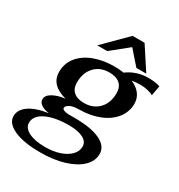

<svg xmlns="http://www.w3.org/2000/svg" viewBox="-227 -860 1112 1194"><g transform="rotate(30 329.5 -263.5)"><path d="M572 -482Q535 -482 509 -477Q551 -459 573.5 -429.5Q596 -400 596 -360Q596 -303 560.5 -257Q525 -211 461.5 -185Q398 -159 317 -158Q272 -158 250 -145.5Q228 -133 228 -119Q228 -110 242 -104.5Q256 -99 277 -99H320Q436 -99 500.5 -68.5Q565 -38 565 18Q565 69 523.5 109Q482 149 408 171.5Q334 194 239 194Q119 194 51 163Q-17 132 -17 81Q-17 34 30 1.5Q77 -31 164 -44Q124 -50 105 -65Q86 -80 86 -99Q86 -128 121.5 -148Q157 -168 209 -174Q91 -205 91 -299Q91 -362 129 -407.5Q167 -453 231 -476.5Q295 -500 373 -500Q406 -500 441 -495Q471 -518 509.5 -531Q548 -544 590 -544Q646 -544 676 -532L663 -461Q646 -471 621 -476.5Q596 -482 572 -482ZM467 -362Q467 -406 440.5 -429Q414 -452 364 -452Q299 -452 259.5 -409.5Q220 -367 220 -297Q220 -254 246 -231Q272 -208 321 -208Q387 -208 427 -250Q467 -292 467 -362ZM87 68Q87 106 131 128Q175 150 250 150Q307 150 352.5 134.5Q398 119 424 92Q450 65 450 31Q450 -4 413 -23Q376 -42 312 -42Q210 -42 148.5 -12Q87 18 87 68ZM375 -721H461L566 -560H495L408 -659L285 -560H214Z"/></g></svg>

Font: Fahkwang SemiBold
Style: Italic
Weight: 600
Italic angle: -10°
Version: Version 1.000; ttfautohint (v1.6)